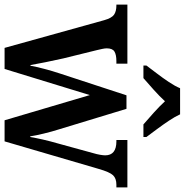

<svg xmlns="http://www.w3.org/2000/svg" viewBox="-5 -802 806 838"><g transform="rotate(90 398.0 -383.0)"><path d="M67 -435Q58 -467 43.5 -477.5Q29 -488 2 -488H-1V-536H257V-488H246Q218 -488 204 -479.5Q190 -471 190 -446Q190 -438 192.5 -426Q195 -414 198 -402L234 -256Q242 -220 250.5 -178.5Q259 -137 263 -113H266Q270 -137 279.5 -173Q289 -209 299 -239L395 -532H454L544 -236Q553 -208 562 -171Q571 -134 574 -112H577Q581 -136 588 -167Q595 -198 606 -236L648 -389Q652 -402 654.5 -416.5Q657 -431 657 -439Q657 -488 596 -488H590V-536H797V-488H785Q758 -488 744 -473.5Q730 -459 716 -410L596 0H504L394 -372L280 0H188ZM265 -619Q279 -638 299 -664Q319 -690 337 -717Q355 -744 364 -766H478Q488 -744 506 -717Q524 -690 543.5 -664Q563 -638 577 -619V-606H522Q501 -624 471.5 -650.5Q442 -677 421 -700Q400 -677 371 -651Q342 -625 320 -606H265Z"/></g></svg>

Font: Noto Serif Georgian SemiCondensed SemiBold
Style: Regular
Weight: 600
Width: 4
Designer: Monotype Design Team, Akaki Razmadze
Foundry: Google LLC
Version: Version 2.003; ttfautohint (v1.8.4.7-5d5b)